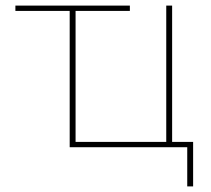

<svg xmlns="http://www.w3.org/2000/svg" viewBox="-20 -526 755 686"><path d="M649 140V0H229V-487H35V-506H444V-487H250V-19H574V-506H595V-19H670V140Z"/></svg>

Font: IBM Plex Sans Thin
Style: Regular
Weight: 250
Designer: Mike Abbink, Paul van der Laan, Pieter van Rosmalen
Foundry: Bold Monday
Version: Version 3.201